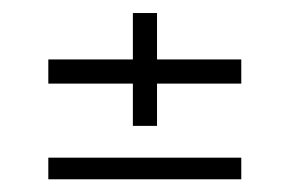

<svg xmlns="http://www.w3.org/2000/svg" viewBox="-20 -508 456 302"><path d="M189 -310V-376.5H56V-414.5H189V-487.5H227V-414.5H359.5V-376.5H227V-310ZM56 -226V-260H359.5V-226Z"/></svg>

Font: Big Shoulders Display Thin Light
Style: Regular
Weight: 300
Version: Version 2.002